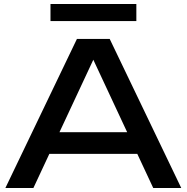

<svg xmlns="http://www.w3.org/2000/svg" viewBox="-20 -946 939 966"><path d="M184 -172V-281H708V-172ZM532 -750 892 0H751L424 -700H475L148 0H7L367 -750ZM234 -840V-926H666V-840Z"/></svg>

Font: Bounded
Style: Regular
Weight: 400
Designer: Vlad Churkin
Version: Version 1.0